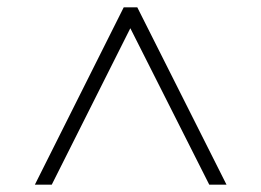

<svg xmlns="http://www.w3.org/2000/svg" viewBox="-20 -648 711 523"><path d="M75 -145 317 -628H354L597 -145H550L328 -585H342L121 -145Z"/></svg>

Font: Nunito Sans 10pt SemiExpanded ExtraLight
Style: Regular
Weight: 250
Width: 6
Designer: Vernon Adams
Foundry: Vernon Adams
Version: Version 3.101;gftools[0.9.27]